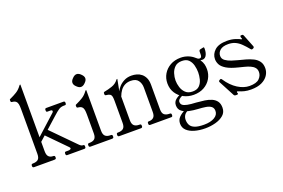

<svg xmlns="http://www.w3.org/2000/svg" viewBox="-112 -1078 2419 1641"><g transform="rotate(-20 1097.5 -257.5)"><path d="M28 0Q13 0 13 -13V-20Q13 -33 28 -33Q60 -33 76 -47Q92 -61 92 -96V-506Q92 -531 89 -548Q86 -565 75 -575.5Q64 -586 40 -588Q29 -589 29 -600V-610Q29 -615 33 -617Q37 -619 42 -621Q71 -634 98.5 -651Q126 -668 148 -699Q152 -704 155 -704H156Q158 -704 158 -703V-97Q158 -62 172.5 -47.5Q187 -33 212 -33Q228 -33 228 -20V-13Q228 0 213 0ZM329 0Q316 0 316 -13V-20Q316 -33 328 -33H351Q359 -33 367 -36Q375 -39 375 -46Q375 -51 367 -59L191 -238L235 -270L442 -60Q456 -45 465 -39Q474 -33 483 -33H486Q497 -33 497 -20V-13Q497 0 484 0ZM152 -177V-219L333 -383Q340 -389 340 -396Q340 -407 323 -407H296Q285 -407 285 -420V-427Q285 -440 298 -440H453Q467 -440 467 -427V-420Q467 -407 455 -407H445Q419 -407 399 -394Q379 -381 345 -350Z M738 -33Q751 -33 751 -20V-13Q751 0 736 0H541Q526 0 526 -13V-20Q526 -33 539 -33H541Q573 -33 589 -47Q605 -61 605 -96V-269Q605 -294 602 -311Q599 -328 588 -338.5Q577 -349 553 -351Q542 -352 542 -363V-373Q542 -378 546 -380Q550 -382 555 -384Q584 -397 611.5 -414Q639 -431 661 -462Q665 -467 668 -467H669Q671 -467 671 -466V-97Q671 -62 687 -47.5Q703 -33 735 -33ZM639 -623Q659 -623 678 -603Q698 -584 698 -565Q698 -546 678 -527Q659 -507 639 -507Q621 -507 601 -527Q581 -545 581 -565Q581 -584 601 -603Q620 -623 639 -623Z M803 0Q788 0 788 -13V-20Q788 -33 801 -33H803Q835 -33 851 -47Q867 -61 867 -96V-297Q867 -322 864 -336.5Q861 -351 850 -358.5Q839 -366 815 -368Q804 -369 804 -380V-390Q804 -399 817 -401Q846 -406 883.5 -418.5Q921 -431 943 -461Q947 -466 950 -466H951Q953 -466 953 -465L933 -360Q941 -379 960 -400Q979 -421 1008 -436Q1037 -451 1075 -451Q1099 -451 1122.5 -444.5Q1146 -438 1165 -422.5Q1184 -407 1195.5 -382Q1207 -357 1207 -319V-96Q1207 -61 1223.5 -47Q1240 -33 1272 -33H1274Q1287 -33 1287 -20V-13Q1287 0 1274 0H1083Q1070 0 1070 -13V-20Q1070 -33 1083 -33H1086Q1110 -33 1125.5 -47Q1141 -61 1141 -96V-319Q1141 -356 1121 -383.5Q1101 -411 1053 -411Q1024 -411 1000.5 -399Q977 -387 960.5 -364.5Q944 -342 933 -312V-97Q933 -62 949 -47.5Q965 -33 997 -33H1000Q1013 -33 1013 -20V-13Q1013 0 998 0Z M1523 -421Q1482 -421 1459 -399Q1436 -377 1426 -345Q1416 -313 1416 -282Q1416 -252 1426 -220Q1436 -188 1459 -166Q1482 -144 1523 -144Q1564 -144 1585 -166Q1606 -188 1614 -220Q1622 -252 1622 -282Q1622 -313 1614 -345Q1606 -377 1585 -399Q1564 -421 1523 -421ZM1437 -9Q1408 1 1395 20Q1382 39 1382 63Q1382 90 1393 111Q1404 132 1433.5 144Q1463 156 1518 156Q1576 156 1612 135Q1648 114 1648 78Q1648 51 1630.5 37.5Q1613 24 1582.5 19Q1552 14 1512 12Q1473 10 1435 2Q1397 -6 1371.5 -25.5Q1346 -45 1346 -81Q1346 -114 1372 -134Q1398 -154 1426 -162L1445 -144Q1439 -146 1424 -140Q1409 -134 1396.5 -123Q1384 -112 1384 -99Q1384 -80 1397 -69.5Q1410 -59 1439.5 -53Q1469 -47 1518 -45Q1557 -42 1592 -37Q1627 -32 1654.5 -20Q1682 -8 1698 14Q1714 36 1714 72Q1714 114 1684.5 139.5Q1655 165 1610 177Q1565 189 1517 189Q1464 189 1420.5 176.5Q1377 164 1351.5 139.5Q1326 115 1326 78Q1326 44 1348.5 21Q1371 -2 1405 -18ZM1522 -114Q1473 -114 1432 -135Q1391 -156 1366.5 -194Q1342 -232 1342 -282Q1342 -329 1364.5 -367Q1387 -405 1427.5 -428Q1468 -451 1522 -451Q1557 -451 1588.5 -439Q1620 -427 1643 -406Q1651 -399 1658 -394Q1665 -389 1675 -389Q1685 -389 1689.5 -396.5Q1694 -404 1694 -419V-442Q1694 -449 1697 -454.5Q1700 -460 1708 -461L1731 -466Q1735 -467 1738 -467Q1743 -467 1743 -454Q1743 -411 1726 -387.5Q1709 -364 1675 -373Q1692 -347 1697 -326Q1702 -305 1702 -282Q1702 -236 1679.5 -197.5Q1657 -159 1616.5 -136.5Q1576 -114 1522 -114Z M2131 -312Q2125 -309 2122 -309Q2115 -309 2111 -315Q2084 -348 2059.5 -372Q2035 -396 2007.5 -408.5Q1980 -421 1944 -421Q1894 -421 1870 -400Q1846 -379 1846 -349Q1846 -322 1869 -305.5Q1892 -289 1923 -279Q1954 -269 1978 -263Q2010 -255 2044 -245.5Q2078 -236 2107.5 -221.5Q2137 -207 2155 -182.5Q2173 -158 2173 -120Q2173 -85 2153 -55Q2133 -25 2094.5 -7Q2056 11 1998 11Q1964 11 1938 4.5Q1912 -2 1889 -12Q1882 -15 1881 -15Q1875 -15 1875 -9Q1875 -8 1875.5 -6Q1876 -4 1877 -2Q1879 4 1879 5Q1879 12 1868 12H1856Q1846 12 1841 4L1766 -138Q1763 -144 1763 -146Q1763 -153 1770 -157L1775 -160Q1780 -163 1783 -163Q1788 -163 1793 -155Q1836 -90 1890 -56Q1944 -22 1996 -22Q2059 -22 2085 -48Q2111 -74 2111 -107Q2111 -132 2097 -148Q2083 -164 2060 -174Q2037 -184 2011 -190.5Q1985 -197 1962 -203Q1892 -220 1856 -242Q1820 -264 1807.5 -288.5Q1795 -313 1795 -338Q1795 -384 1831.5 -417.5Q1868 -451 1944 -451Q1985 -451 2017.5 -440.5Q2050 -430 2063 -422Q2067 -420 2069 -420Q2072 -420 2072 -423Q2072 -425 2071 -428Q2070 -431 2068 -435Q2067 -439 2066.5 -441.5Q2066 -444 2066 -445Q2066 -454 2075 -454H2084Q2092 -454 2096 -444L2140 -333Q2141 -330 2141.5 -328Q2142 -326 2142 -324Q2142 -318 2135 -314Z"/></g></svg>

Font: Young Serif Light
Style: Regular
Weight: 300
Designer: Bastien Sozeau
Foundry: NBR — Bastien Sozeau
Version: Version 5.001